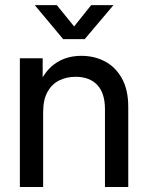

<svg xmlns="http://www.w3.org/2000/svg" viewBox="-20 -749 593 769"><path d="M152.8 -299.3V0H59.6V-515.6H150.9V-389.2H127.4Q152.3 -458.5 197.5 -491.9Q242.7 -525.4 305.7 -525.4Q358.4 -525.4 400.9 -502.7Q443.4 -480 468.5 -434.6Q493.7 -389.2 493.7 -320.8V0H400.4V-311.5Q400.4 -376 369.6 -408.7Q338.9 -441.4 282.7 -441.4Q246.6 -441.4 217 -426.8Q187.5 -412.1 170.2 -380.9Q152.8 -349.6 152.8 -299.3ZM207.5 -728.5 276.9 -643.1 345.2 -728.5H434.1V-728L319.3 -592.3H232.9L119.6 -728V-728.5Z"/></svg>

Font: Inter Cardless Display
Style: Regular
Weight: 400
Designer: Rasmus Andersson
Foundry: rsms
Version: Version 4.001;git-9221beed3